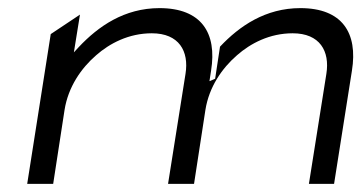

<svg xmlns="http://www.w3.org/2000/svg" viewBox="-20 -463 890 473"><path d="M111 -10 139 -192C148 -249 180 -295 217 -327C250 -356 297 -381 354 -381C421 -381 446 -337 437 -281L394 -10H458L486 -192C495 -249 527 -295 564 -327C597 -356 644 -381 701 -381C768 -381 793 -337 784 -281L741 -10H803L847 -289C862 -382 823 -443 720 -443C634 -443 570 -399 522 -348L510 -269L496 -263L500 -289C515 -382 476 -443 373 -443C286 -443 222 -398 174 -347L162 -334L177 -427L105 -379L47 -10Z"/></svg>

Font: Charger Pro
Style: LitExtObl
Weight: 300
Designer: Jasper
Foundry: Cannot Into Space Fonts
Version: Version 1.09